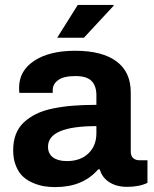

<svg xmlns="http://www.w3.org/2000/svg" viewBox="-20 -743 620 775"><path d="M210.9 -590.8 293.9 -723.1H438L439 -720.2L318.8 -590.8ZM203.1 12.2Q179.7 12.2 158.4 8.8Q137.2 5.4 113.5 -4.6Q89.8 -14.6 72.8 -30.3Q55.7 -45.9 44.4 -73.2Q33.2 -100.6 33.2 -136.2Q33.2 -172.4 43.9 -200.7Q54.7 -229 75.9 -248.8Q97.2 -268.6 125.5 -282.7Q153.8 -296.9 192.9 -304.9Q231.9 -313 274.4 -316.4Q316.9 -319.8 369.1 -319.8V-358.9Q369.1 -395.5 349.9 -415.8Q330.6 -436 284.2 -436Q237.3 -436 215.1 -419.9Q192.9 -403.8 192.9 -379.9V-368.2H58.1Q57.1 -374 57.1 -389.2Q57.1 -457.5 118.4 -497.8Q179.7 -538.1 283.2 -538.1Q392.1 -538.1 450 -495.4Q507.8 -452.6 507.8 -370.1V-130.9Q507.8 -113.8 517.3 -105Q526.9 -96.2 542 -96.2H575.2V-4.9Q542 11.2 493.2 11.2Q450.2 11.2 421.1 -7.6Q392.1 -26.4 382.8 -59.1H376Q314.5 12.2 203.1 12.2ZM250 -92.8Q304.7 -92.8 336.9 -123.8Q369.1 -154.8 369.1 -205.1V-233.9Q173.8 -233.9 173.8 -150.9Q173.8 -122.6 193.8 -107.7Q213.9 -92.8 250 -92.8Z"/></svg>

Font: Archivo
Style: Bold
Weight: 700
Designer: Hector Gatti
Foundry: Omnibus-Type
Version: Version 2.001